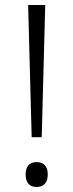

<svg xmlns="http://www.w3.org/2000/svg" viewBox="-20 -785 292 764"><path d="M106 -239H146L160 -765H92ZM125 -41C156 -41 170 -60 170 -91C170 -120 157 -140 125 -140C95 -140 82 -120 82 -91C82 -60 96 -41 125 -41Z"/></svg>

Font: Noto Sans Tamil UI Light
Style: Regular
Weight: 300
Designer: Jelle Bosma - Monotype Design Team
Foundry: Monotype Imaging Inc.
Version: Version 2.004